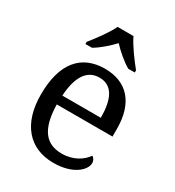

<svg xmlns="http://www.w3.org/2000/svg" viewBox="-185 -875 906 994"><g transform="rotate(30 267.5 -378.0)"><path d="M124 -619V-606H163C201 -628 241 -664 271 -696C301 -664 342 -628 380 -606H419V-619C388 -657 340 -721 319 -766H224C203 -721 155 -657 124 -619ZM287 10C406 10 463 -49 463 -89C463 -106 453 -119 444 -123C420 -87 370 -53 301 -53C205 -53 155 -115 152 -261H485V-307C485 -465 406 -546 277 -546C135 -546 55 -451 55 -264C55 -91 142 10 287 10ZM384 -315H154C161 -430 201 -492 275 -492C355 -492 384 -421 384 -315Z"/></g></svg>

Font: Noto Nastaliq Urdu
Style: Regular
Weight: 400
Designer: Monotype Design Team (Patrick Giasson: type design, Kamal Mansour: OpenType code, Glenda Bellarosa). Updated by Simon Co
Foundry: Monotype Imaging Inc., Simon Cozens
Version: Version 3.009